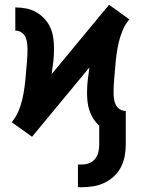

<svg xmlns="http://www.w3.org/2000/svg" viewBox="-20 -561 590 803"><path d="M306 222V127H323Q339 127 354 121Q369 115 378.5 102.5Q388 90 391.5 74.5Q395 59 395 44V-36Q381 -48 370.5 -64.5Q360 -81 354 -99Q348 -117 346 -136Q344 -155 344 -174Q344 -200 347 -226.5Q350 -253 354 -279L114 11L29 -50Q46 -70 56.5 -94.5Q67 -119 73 -144.5Q79 -170 82.5 -196Q86 -222 88 -248.5Q90 -275 92.5 -301Q95 -327 95 -354Q95 -367 93.5 -380.5Q92 -394 86.5 -406Q81 -418 69.5 -425.5Q58 -433 44 -433V-530Q67 -530 89.5 -525.5Q112 -521 131.5 -510Q151 -499 166.5 -482Q182 -465 191 -444.5Q200 -424 203 -401Q206 -378 206 -356Q206 -330 203 -303.5Q200 -277 196 -251L436 -541L521 -480Q504 -460 493.5 -435.5Q483 -411 477 -385.5Q471 -360 467.5 -334Q464 -308 462 -281.5Q460 -255 457.5 -229Q455 -203 455 -176Q455 -163 456.5 -149.5Q458 -136 463.5 -124Q469 -112 480.5 -104.5Q492 -97 506 -97V44Q506 68 501.5 92Q497 116 486 137.5Q475 159 457 176Q439 193 417 203.5Q395 214 371 218Q347 222 323 222Z"/></svg>

Font: Lode
Style: Bold
Weight: 700
Monospace: yes
Designer: Belleve Invis
Foundry: Belleve Invis
Version: Version 29.2.0; ttfautohint (v1.8.3)